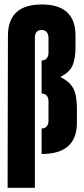

<svg xmlns="http://www.w3.org/2000/svg" viewBox="-20 -702 384 874"><path d="M169.4 -565.4Q138.7 -565.4 138.7 -528.8Q138.7 -528.8 138.7 152.8Q138.7 152.8 14.6 152.8L16.1 -540Q16.6 -681.6 170.2 -681.6Q323.7 -681.6 323.7 -540Q323.7 -540 323.7 -487.1Q323.7 -434.1 309.8 -403.1Q295.9 -372.1 254.4 -351.6Q295.9 -331.5 313 -301Q330.1 -270.5 330.1 -206.5Q330.1 -206.5 330.1 -142.6Q330.1 -1 169.4 -1Q169.4 -1 169.4 -117.2Q184.1 -117.2 192.4 -126.5Q200.7 -135.7 200.7 -152.3Q200.7 -152.3 200.7 -241.7Q200.7 -257.3 192.4 -266.8Q184.1 -276.4 169.4 -276.4Q169.4 -276.4 169.4 -426.8Q184.1 -426.8 192.4 -436.3Q200.7 -445.8 200.7 -461.9Q200.7 -461.9 200.7 -529.8Q200.7 -546.4 192.4 -555.9Q184.1 -565.4 169.4 -565.4Z"/></svg>

Font: Quaderni
Style: Regular
Weight: 400
Designer: Romain Laurent, Daphné Lejeune, Alexandre D’Hubert
Foundry: ESAD Valence
Version: Version 1.000;FEAKit 1.0